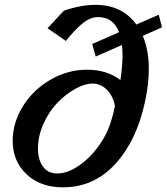

<svg xmlns="http://www.w3.org/2000/svg" viewBox="-20 -783 699 805"><path d="M645.5 -721.2 659.2 -668.5 578.6 -632.8Q604 -573.2 604 -492.7Q604 -433.6 588.4 -358.4Q553.2 -193.4 463.4 -95.5Q373.5 2.4 243.7 2.4Q148.9 2.4 91.1 -52.5Q33.2 -107.4 33.2 -192.4Q33.2 -269.5 76.9 -338.9Q120.6 -408.2 192.9 -449.5Q265.1 -490.7 344.7 -490.7Q428.7 -490.7 484.9 -447.3Q493.7 -506.8 493.7 -551.3Q493.7 -572.3 491.2 -594.2L381.3 -545.9L366.7 -598.6L479 -647.9Q455.1 -711.4 391.6 -711.4Q358.4 -711.4 325.9 -684.8Q293.5 -658.2 256.3 -611.3L179.2 -664.6L248 -738.3Q320.3 -762.7 379.9 -762.7Q492.2 -762.7 551.8 -680.2ZM407.7 -191.9Q427.7 -223.6 439.7 -257.1Q451.7 -290.5 461.9 -337.9Q455.1 -378.9 429 -405.8Q402.8 -432.6 368.7 -432.6Q335.4 -432.6 295.4 -410.4Q255.4 -388.2 220.7 -352.3Q186 -316.4 162.6 -264.6Q139.2 -212.9 139.2 -159.7Q139.2 -113.8 160.2 -84.7Q181.2 -55.7 219.7 -55.7Q265.6 -55.7 317.4 -93Q369.1 -130.4 407.7 -191.9Z"/></svg>

Font: Flanker
Style: Bold Italic
Weight: 700
Italic angle: -12°
Designer: Flanker
Version: Version 2.000